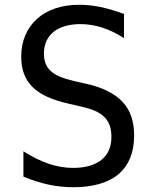

<svg xmlns="http://www.w3.org/2000/svg" viewBox="-20 -762 642 796"><path d="M285.2 14.2C365.2 14.2 429.7 -4.4 472.2 -40.5C511.7 -74.2 536.1 -126.5 536.1 -200.2C536.1 -259.3 520.5 -304.7 488.8 -338.9C457 -373 408.7 -398.4 339.8 -414.1L288.1 -425.8C239.7 -437 209 -449.7 189 -468.8C172.4 -484.9 162.1 -506.3 162.1 -539.6C162.1 -576.2 174.8 -607.9 202.1 -629.9C229.5 -651.9 269.5 -662.1 313.5 -662.1C343.8 -662.1 374 -657.2 404.3 -647.5C433.6 -637.7 462.9 -624 494.1 -604V-704.1C460 -716.8 427.2 -726.6 396.5 -732.9C365.7 -739.3 335.9 -742.2 308.1 -742.2C234.4 -742.2 175.3 -721.2 133.8 -684.1C91.8 -646.5 67.9 -592.8 67.9 -526.9C67.9 -474.6 83 -433.1 113.8 -402.3C146 -369.6 195.8 -348.1 261.2 -333L314 -320.8C362.3 -309.6 392.6 -297.4 413.6 -275.9C432.1 -256.8 441.9 -231.4 441.9 -195.3C441.9 -153.8 428.7 -121.6 400.4 -99.1C372.6 -77.1 332.5 -65.9 283.7 -65.9C250 -65.9 217.3 -71.3 183.6 -82.5C149.9 -93.8 114.7 -110.8 77.1 -134.8V-29.8C109.9 -16.1 147.5 -3.9 181.2 3.4C214.8 10.7 251 14.2 285.2 14.2Z"/></svg>

Font: Hack
Style: Regular
Weight: 400
Monospace: yes
Designer: Christopher Simpkins
Foundry: Christopher Simpkins
Version: Version 2.010